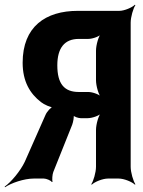

<svg xmlns="http://www.w3.org/2000/svg" viewBox="-75 -757 606 814"><path d="M118 -270 30 -71C11 -31 -29 16 -55 34L-54 37C-28 19 27 0 68 0H111C121 0 141 8 145 15L148 13C145 6 147 -18 151 -28L231 -228C235 -238 240 -264 237 -271L235 -269C238 -262 258 -256 267 -256H297C316 -256 348 -267 358 -280L356 -282C343 -270 332 -230 332 -206V-50C332 -26 321 11 312 24L314 26C326 14 360 0 383 0H428C451 0 485 14 497 26L499 24C490 11 479 -26 479 -50V-661C479 -685 490 -722 499 -735L497 -737C485 -725 452 -711 431 -711H255C118 -711 21 -644 21 -491C21 -412 52 -360 99 -324C111 -314 142 -300 153 -302L152 -306C142 -304 124 -284 118 -270ZM259 -592H299C318 -592 349 -603 358 -616L356 -618C343 -606 332 -566 332 -542V-417C332 -393 343 -353 356 -341L358 -343C349 -356 318 -367 299 -367H259C198 -367 168 -401 168 -480C168 -554 199 -592 259 -592Z"/></svg>

Font: Asimov
Style: EdgeExtreme
Weight: 500
Designer: Google
Version: Version 2.000980: 2014